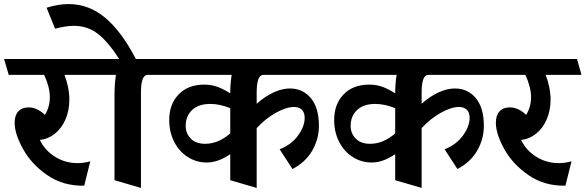

<svg xmlns="http://www.w3.org/2000/svg" viewBox="-40 -870 2879 944"><path d="M341 -68Q373 -68 404 -77L374 43Q271 45 193 -8.5Q115 -62 73.5 -137Q32 -212 32 -266Q32 -303 50 -322.5Q68 -342 101 -342Q122 -342 143 -332Q164 -322 181 -305Q205 -345 205 -392Q205 -442 177 -502H3L-20 -580H431L453 -502H277Q301 -438 301 -381Q301 -327 282 -283Q263 -239 229.5 -212.5Q196 -186 156 -182Q181 -130 231 -99Q281 -68 341 -68Z M686 -502Q653 -502 653 -415V54L523 16V-404Q523 -455 530 -502H436L413 -580H546Q492 -664 441.5 -703.5Q391 -743 322 -743Q284 -743 231 -729L189 -832Q246 -850 297 -850Q397 -850 477.5 -782.5Q558 -715 628 -580H742L764 -502Z M1528 -251Q1528 -187 1495.5 -130Q1463 -73 1398 -39L1335 -136Q1393 -159 1425.5 -204Q1458 -249 1458 -290Q1458 -317 1444 -330.5Q1430 -344 1406 -344Q1367 -344 1315.5 -315Q1264 -286 1222 -240V54L1092 16V-112Q1032 -71 977 -71Q925 -71 882.5 -98.5Q840 -126 816 -173.5Q792 -221 792 -280Q792 -358 838.5 -406Q885 -454 964 -454Q1001 -454 1031 -442.5Q1061 -431 1092 -411Q1092 -458 1099 -502H747L724 -580H1553L1575 -502H1255Q1222 -502 1222 -415V-360Q1264 -397 1306 -416Q1348 -435 1385 -435Q1449 -435 1488.5 -387.5Q1528 -340 1528 -251ZM1092 -214V-338Q1041 -359 994 -359Q936 -359 904.5 -329Q873 -299 873 -251Q873 -214 898 -188.5Q923 -163 969 -163Q1033 -163 1092 -214Z M2339 -251Q2339 -187 2306.5 -130Q2274 -73 2209 -39L2146 -136Q2204 -159 2236.5 -204Q2269 -249 2269 -290Q2269 -317 2255 -330.5Q2241 -344 2217 -344Q2178 -344 2126.5 -315Q2075 -286 2033 -240V54L1903 16V-112Q1843 -71 1788 -71Q1736 -71 1693.5 -98.5Q1651 -126 1627 -173.5Q1603 -221 1603 -280Q1603 -358 1649.5 -406Q1696 -454 1775 -454Q1812 -454 1842 -442.5Q1872 -431 1903 -411Q1903 -458 1910 -502H1558L1535 -580H2364L2386 -502H2066Q2033 -502 2033 -415V-360Q2075 -397 2117 -416Q2159 -435 2196 -435Q2260 -435 2299.5 -387.5Q2339 -340 2339 -251ZM1903 -214V-338Q1852 -359 1805 -359Q1747 -359 1715.5 -329Q1684 -299 1684 -251Q1684 -214 1709 -188.5Q1734 -163 1780 -163Q1844 -163 1903 -214Z M2707 -68Q2739 -68 2770 -77L2740 43Q2637 45 2559 -8.5Q2481 -62 2439.5 -137Q2398 -212 2398 -266Q2398 -303 2416 -322.5Q2434 -342 2467 -342Q2488 -342 2509 -332Q2530 -322 2547 -305Q2571 -345 2571 -392Q2571 -442 2543 -502H2369L2346 -580H2797L2819 -502H2643Q2667 -438 2667 -381Q2667 -327 2648 -283Q2629 -239 2595.5 -212.5Q2562 -186 2522 -182Q2547 -130 2597 -99Q2647 -68 2707 -68Z"/></svg>

Font: Sumana
Style: Bold
Weight: 700
Designer: Cyreal, Alexei Vanyashin (Devanagari), Olga Karpushina (Latin)
Foundry: Cyreal
Version: Version 1.015;PS 001.015;hotconv 1.0.70;makeotf.lib2.5.58329